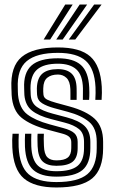

<svg xmlns="http://www.w3.org/2000/svg" viewBox="-20 -820 504 850"><path d="M229.5 -86Q189.2 -86 168.9 -105.2Q148.5 -124.5 146.5 -172.8Q146.2 -179.5 145.9 -199.5Q145.5 -219.5 146.5 -228H174.2Q173.5 -220.2 173.6 -205.9Q173.8 -191.5 174.5 -173.8Q175.8 -138.5 189.2 -124.2Q202.8 -110 229.5 -110Q264.8 -110 280.1 -122.6Q295.5 -135.2 295.5 -164Q295.5 -170 295.6 -178.2Q295.8 -186.5 295.5 -192Q295 -207 285.2 -215.2Q275.5 -223.5 254 -229L190.5 -246Q116 -266 75.9 -298.4Q35.8 -330.8 31.5 -399.8Q31.2 -406.2 31.1 -414.1Q31 -422 30.5 -429Q25.8 -526.5 76.4 -568.2Q127 -610 236.5 -610Q335 -610 380 -569.6Q425 -529.2 430.5 -436Q431.2 -423.5 431.1 -409Q431 -394.5 429.8 -378H402Q403.2 -393 403.2 -408.2Q403.2 -423.5 402.8 -434.2Q398.8 -515.8 359.5 -550.9Q320.2 -586 236.5 -586Q142.2 -586 98.5 -549.5Q54.8 -513 58.8 -429Q59.2 -421.2 59.1 -414Q59 -406.8 59.8 -399.8Q65.8 -340.2 100.9 -313.6Q136 -287 198 -270L260.5 -253Q294 -244 308.9 -230.5Q323.8 -217 323.8 -192V-164Q323.8 -122.2 301.8 -104.1Q279.8 -86 229.5 -86ZM229.5 -38Q160.2 -38 127 -68Q93.8 -98 90.5 -170.5Q90 -182.2 90.1 -201.1Q90.2 -220 91 -228H118.8Q118 -220.2 118.1 -200.9Q118.2 -181.5 118.5 -171.8Q121.2 -112 147.5 -87Q173.8 -62 229.5 -62Q295.2 -62 323.6 -85.8Q352 -109.5 352 -164V-192Q352 -230.2 329.8 -248.4Q307.5 -266.5 267 -277L205.5 -293Q151.2 -307 121.8 -330.1Q92.2 -353.2 88 -398.8Q87.2 -406.5 87.4 -414.4Q87.5 -422.2 87 -429Q83.5 -497.5 119.2 -529.8Q155 -562 236.5 -562Q305 -562 338.4 -532Q371.8 -502 375 -432.8Q375.5 -425.2 375.6 -409.8Q375.8 -394.2 374.5 -378H346.8Q346.8 -394.2 347.1 -408.4Q347.5 -422.5 347.2 -428.8Q345.8 -487.8 317.9 -512.9Q290 -538 236.5 -538Q174.5 -538 144.8 -512.6Q115 -487.2 115 -429Q115 -413.5 116 -400Q118.2 -364.5 143.4 -346.6Q168.5 -328.8 213 -317L273.5 -301Q329.8 -286.2 354.9 -261.8Q380 -237.2 380 -192V-164Q380 -96.5 345.1 -67.2Q310.2 -38 229.5 -38ZM229.5 10Q133.2 10 86 -29.9Q38.8 -69.8 34.5 -168Q33 -203 35.5 -228H63.2Q62.5 -220.2 62.2 -201.5Q62 -182.8 62.5 -169.2Q66.5 -84.2 106.2 -49.1Q146 -14 229.5 -14Q325.2 -14 366.8 -48.9Q408.2 -83.8 408.2 -164V-192Q408.2 -252.2 374.4 -280.5Q340.5 -308.8 280 -325L220.5 -341Q188 -349.8 167.1 -362.5Q146.2 -375.2 144.2 -399.8Q144 -404.5 143.5 -413.1Q143 -421.8 143.2 -429Q144.5 -474 167.5 -494Q190.5 -514 236.5 -514Q276.8 -514 297.6 -493.6Q318.5 -473.2 319.2 -427.8Q319.5 -416.2 319.4 -407.2Q319.2 -398.2 319.2 -378H291.8Q291.8 -392.8 291.8 -407.2Q291.8 -421.8 291.5 -426Q290 -460.2 274.4 -475.1Q258.8 -490 236.5 -490Q206.5 -490 189.2 -475.8Q172 -461.5 171.5 -429Q171.2 -421.5 171.4 -414.2Q171.5 -407 172.5 -399.8Q174.5 -385.8 189.5 -378.6Q204.5 -371.5 228 -365L286.5 -349Q362.2 -328.5 399.4 -293.9Q436.5 -259.2 436.5 -192V-164Q436.5 -70.8 388.4 -30.4Q340.2 10 229.5 10ZM173.2 -645 268.8 -800H301.8L202 -645ZM284.5 -645 396.8 -800H429.8L313.2 -645ZM229 -645 332.8 -800H365.8L257.5 -645Z"/></svg>

Font: Big Shoulders Inline Text Black
Style: Regular
Weight: 900
Designer: Patric King
Foundry: XO Type Co
Version: Version 1.000